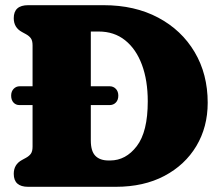

<svg xmlns="http://www.w3.org/2000/svg" viewBox="-20 -720 848 740"><path d="M33 -50Q33 -86.5 65 -103.5L80.5 -112Q93 -119 99.2 -128Q105.5 -137 105.5 -155V-315H55Q41 -315 32 -324.8Q23 -334.5 23 -351.5Q23 -367.5 32.5 -377.5Q42 -387.5 56 -387.5H105.5V-545Q105.5 -563 99.2 -572Q93 -581 80.5 -588L65 -596.5Q33 -613.5 33 -650Q33 -700 88.5 -700H379.5Q499.5 -700 589.8 -652Q680 -604 730.2 -519.2Q780.5 -434.5 780.5 -324Q780.5 -230.5 736.8 -157.2Q693 -84 613.5 -42Q534 0 426 0H88.5Q33 0 33 -50ZM404.5 -101.5Q465 -101.5 507.2 -156.8Q549.5 -212 549.5 -329.5Q549.5 -410 527 -470.5Q504.5 -531 462.2 -564.8Q420 -598.5 360.5 -598.5H330V-387.5H402.5Q417 -387.5 426.5 -377.5Q436 -367.5 436 -351.5Q436 -334.5 426.5 -324.8Q417 -315 402.5 -315H330V-178.5Q330 -137.5 347.5 -119.5Q365 -101.5 398.5 -101.5Z"/></svg>

Font: Fraunces 72pt S100 Black
Style: Regular
Weight: 900
Version: Version 1.000; ttfautohint (v1.8.3)